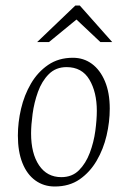

<svg xmlns="http://www.w3.org/2000/svg" viewBox="-20 -669 465 698"><path d="M179 9Q139 9 108.5 -13Q78 -35 61.5 -76.5Q45 -118 45 -176Q45 -224 56.5 -273.5Q68 -323 92.5 -365Q117 -407 155 -433Q193 -459 245 -459Q284 -459 314 -437Q344 -415 361.5 -373.5Q379 -332 379 -274Q379 -226 367.5 -176.5Q356 -127 331.5 -85Q307 -43 269.5 -17Q232 9 179 9ZM203 -25Q242 -25 267 -50Q292 -75 306.5 -113.5Q321 -152 326.5 -193Q332 -234 332 -266Q332 -334 305 -379.5Q278 -425 222 -425Q183 -425 157.5 -399.5Q132 -374 118 -335Q104 -296 98.5 -255Q93 -214 93 -184Q93 -111 122 -68Q151 -25 203 -25ZM115 -516 254 -649H270L388 -516H345L258 -598L158 -516Z"/></svg>

Font: Ancizar Sans Thin
Style: Italic
Weight: 100
Italic angle: -4°
Designer: Cesar Puertas, Viviana Monsalve, Julian Moncada, Julian Prieto, Jose Castro, Mariel Hernandez, Felipe Aragon, Sara Alarc
Version: Version 8.100